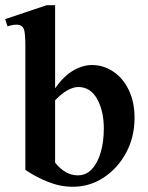

<svg xmlns="http://www.w3.org/2000/svg" viewBox="-23 -712 574 747"><path d="M500.5 -252.9Q500.5 -179.2 468 -118.4Q435.5 -57.6 380.9 -21.5Q326.2 14.6 260.3 14.6Q210.9 14.6 162.6 -4.9Q114.3 -24.4 75.7 -51.3V-527.3Q75.7 -580.6 70.8 -595.9Q65.9 -611.3 53.2 -614.3Q37.1 -619.6 6.3 -609.4L-2.9 -637.7L159.2 -691.9H191.4V-368.7Q224.6 -415.5 261.5 -437.3Q298.3 -459 335 -459Q379.4 -459 417.2 -433.8Q455.1 -408.7 477.8 -362.3Q500.5 -315.9 500.5 -252.9ZM380.9 -211.9Q380.9 -279.8 355 -326.7Q329.1 -373.5 281.2 -373.5Q263.7 -373.5 241 -361.6Q218.3 -349.6 191.4 -321.8V-79.1Q231.4 -29.8 279.8 -29.8Q312 -29.8 334.5 -54Q356.9 -78.1 368.9 -119.4Q380.9 -160.6 380.9 -211.9Z"/></svg>

Font: Awami Nastaliq
Style: Bold
Weight: 700
Designer: Peter Martin, SIL International
Foundry: SIL International
Version: Version 3.100